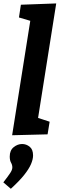

<svg xmlns="http://www.w3.org/2000/svg" viewBox="-46 -799 358 1141"><path d="M26.1 4.7 144.8 -743.7 193.7 -657.7 66.6 -695.2 78.1 -770.9 288.1 -778.6 169.4 -29.5 118.1 -118.4 249 -75.7 236.8 -0.6ZM18.4 322.8 -26.1 284.8Q1.8 248.6 14.5 229.5Q27.3 210.3 27.3 195.9Q27.3 181.1 19.6 167.6Q11.9 154 11.9 131.1Q11.9 94.6 35.2 75.7Q58.5 56.8 85.5 56.8Q110.2 56.8 130.4 73Q150.5 89.2 150.5 124.7Q150.5 147.3 138.3 176.2Q126 205.1 97.2 241.2Q68.4 277.3 18.4 322.8Z"/></svg>

Font: Bitter Thin
Style: Italic
Weight: 100
Italic angle: -9°
Designer: Sol Matas, and Bitter project Authors
Foundry: Sol Matas
Version: Version 2.002